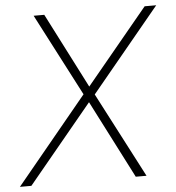

<svg xmlns="http://www.w3.org/2000/svg" viewBox="-72 -759 740 807"><g transform="rotate(-5 297.5 -355.5)"><path d="M144.5 -711.4 306.6 -394.5 567.9 -710.4H616.7L326.7 -359.4L513.7 0H468.3L299.8 -329.1L27.8 0H-20.5L279.8 -364.3L99.6 -711.4Z"/></g></svg>

Font: Roboto ExtraLight
Style: Italic
Weight: 250
Designer: Christian Robertson
Foundry: Google
Version: Version 3.009; 2024